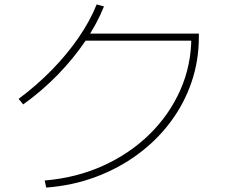

<svg xmlns="http://www.w3.org/2000/svg" viewBox="-20 -824 1040 868"><path d="M182 -8Q325 -20 445.5 -74.5Q566 -129 655.5 -216.5Q745 -304 795 -416.5Q845 -529 845 -657L860 -640H358V-672H879V-657Q879 -549 845.5 -451.5Q812 -354 750 -271.5Q688 -189 602.5 -126Q517 -63 412.5 -24Q308 15 189 24ZM64 -377Q145 -437 214 -507.5Q283 -578 335 -653.5Q387 -729 417 -804L450 -795Q419 -717 365.5 -638Q312 -559 241 -486Q170 -413 85 -352Z"/></svg>

Font: M PLUS 1 Code ExtraLight
Style: Regular
Weight: 250
Designer: Coji Morishita
Foundry: UNDERFOREST DESIGN
Version: Version 1.002